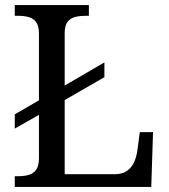

<svg xmlns="http://www.w3.org/2000/svg" viewBox="-20 -734 663 754"><path d="M38 0V-42H51Q74 -42 92.5 -47Q111 -52 122 -67.5Q133 -83 133 -114V-283L38 -229V-285L133 -340V-600Q133 -632 122 -647Q111 -662 92.5 -667Q74 -672 51 -672H38V-714H329V-672H316Q294 -672 275.5 -667.5Q257 -663 245.5 -648.5Q234 -634 234 -604V-398L390 -489V-431L234 -341V-50H431Q461 -50 479.5 -63.5Q498 -77 507 -98Q516 -119 519 -140L529 -215H581L574 0Z"/></svg>

Font: Noto Serif Thai
Style: Regular
Weight: 400
Designer: Monotype Design Team
Foundry: Monotype Imaging Inc.
Version: Version 2.001